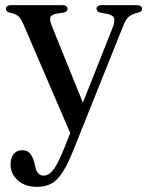

<svg xmlns="http://www.w3.org/2000/svg" viewBox="-20 -483 572 744"><path d="M309.5 -64.5 257.5 45 70 -390.5Q60.5 -412.5 50 -421Q39.5 -429.5 18 -434Q9.5 -436.5 6.2 -440Q3 -443.5 3 -449Q3 -455.5 8 -459.2Q13 -463 21.5 -463H223Q231.5 -463 236.5 -459.2Q241.5 -455.5 241.5 -449Q241.5 -443 238 -439.5Q234.5 -436 225.5 -434L201 -430.5Q179 -426.5 175.2 -416Q171.5 -405.5 182 -379.5ZM223.5 104.5 267 -4.5 279 -29.5 415 -372Q426.5 -400.5 422 -412.8Q417.5 -425 394 -429.5L370.5 -433.5Q362 -435.5 358 -439.2Q354 -443 354 -449Q354 -455.5 359 -459.2Q364 -463 373 -463H512Q520.5 -463 525.5 -459.2Q530.5 -455.5 530.5 -448.5Q530.5 -443.5 527 -440Q523.5 -436.5 515 -434Q491 -428.5 478.8 -417.8Q466.5 -407 456.5 -380.5L263.5 101Q241.5 155.5 221.5 186Q201.5 216.5 178.5 228.8Q155.5 241 123.5 241Q76 241 48.5 215.5Q21 190 21 154Q21 128 33.2 113.5Q45.5 99 66 99Q85.5 99 96.2 111.5Q107 124 112.5 145L116.5 162Q119.5 179.5 128 188.5Q136.5 197.5 148.5 197.5Q161 197.5 172.5 189.2Q184 181 196.2 160.8Q208.5 140.5 223.5 104.5Z"/></svg>

Font: Fraunces 48pt
Style: Regular
Weight: 400
Version: Version 1.000;[b76b70a41]